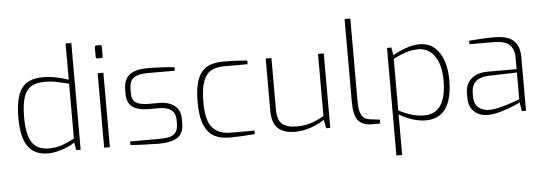

<svg xmlns="http://www.w3.org/2000/svg" viewBox="-58 -946 3869 1367"><g transform="rotate(-5 1876.5 -263.0)"><path d="M66 -263Q66 -363 86.5 -423Q107 -483 151 -510.5Q195 -538 268 -538Q347 -538 447 -504V-763H488V0H457L447 -56Q424 -36 364 -15Q304 6 258 6Q158 6 112 -60Q66 -126 66 -263ZM447 -83V-475Q385 -491 352.5 -497.5Q320 -504 275 -504Q214 -504 177.5 -481.5Q141 -459 124 -407Q107 -355 107 -264Q107 -141 144 -85Q181 -29 265 -29Q314 -29 357 -43.5Q400 -58 447 -83Z M652 -650V-717Q652 -730 665 -730H690Q702 -730 702 -717V-650Q702 -637 690 -637H665Q652 -637 652 -650ZM656 -532H697V0H656Z M844 -3V-28H1052Q1097 -28 1125.5 -35Q1154 -42 1170.5 -63.5Q1187 -85 1187 -127V-154Q1187 -198 1157.5 -222Q1128 -246 1070 -246H999Q921 -246 881 -274Q841 -302 841 -370V-397Q841 -470 883 -503.5Q925 -537 1013 -537Q1054 -537 1113.5 -534Q1173 -531 1205 -527V-502H1009Q942 -502 910.5 -479Q879 -456 879 -397V-372Q879 -319 909.5 -301Q940 -283 1003 -283H1074Q1144 -283 1184.5 -250Q1225 -217 1225 -157V-125Q1225 -51 1178.5 -22.5Q1132 6 1048 6Q1008 6 936 3Q864 0 844 -3Z M1347 -266Q1347 -373 1372 -432.5Q1397 -492 1442.5 -514.5Q1488 -537 1555 -537Q1640 -537 1725 -529V-503H1561Q1503 -503 1466 -483.5Q1429 -464 1408.5 -411.5Q1388 -359 1388 -263Q1388 -129 1432.5 -78.5Q1477 -28 1561 -28H1733V-3Q1630 6 1554 6Q1489 6 1444 -17Q1399 -40 1373 -100Q1347 -160 1347 -266Z M1857 -159V-532H1898V-165Q1898 -90 1931 -60.5Q1964 -31 2035 -31Q2090 -31 2133.5 -44.5Q2177 -58 2231 -88V-532H2272V0H2243L2231 -61Q2185 -31 2130.5 -12.5Q2076 6 2020 6Q1939 6 1898 -33.5Q1857 -73 1857 -159Z M2441 -170V-763H2482V-173Q2482 -119 2492 -90Q2502 -61 2520 -49.5Q2538 -38 2568 -35L2629 -28V0H2566Q2503 0 2472 -37.5Q2441 -75 2441 -170Z M2724 -532H2755L2765 -476Q2797 -497 2853 -517.5Q2909 -538 2954 -538Q3022 -538 3065 -499Q3108 -460 3127 -399Q3146 -338 3146 -268Q3146 6 2954 6Q2909 6 2859.5 -10Q2810 -26 2765 -53V237H2724ZM3105 -268Q3105 -348 3083 -400.5Q3061 -453 3025.5 -478Q2990 -503 2948 -503Q2898 -503 2855.5 -489Q2813 -475 2765 -450V-82Q2861 -30 2947 -30Q3105 -30 3105 -268Z M3263 -127V-160Q3263 -225 3305 -263Q3347 -301 3425 -301H3630V-383Q3630 -444 3597 -475.5Q3564 -507 3480 -507H3311V-532Q3412 -541 3493 -541Q3586 -541 3628.5 -502Q3671 -463 3671 -384V0H3641L3631 -63Q3626 -59 3584.5 -41.5Q3543 -24 3491.5 -9Q3440 6 3397 6Q3338 6 3300.5 -29.5Q3263 -65 3263 -127ZM3630 -86V-277L3426 -271Q3362 -268 3333 -238.5Q3304 -209 3304 -160V-134Q3304 -79 3336 -54Q3368 -29 3411 -29Q3444 -29 3493 -41.5Q3542 -54 3580.5 -67.5Q3619 -81 3630 -86Z"/></g></svg>

Font: Exo ExtraLight
Style: Regular
Weight: 275
Designer: Natanael Gama
Foundry: Natanael Gama
Version: Version 1.500; ttfautohint (v1.6)